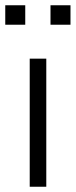

<svg xmlns="http://www.w3.org/2000/svg" viewBox="-25 -710 288 730"><path d="M88 0V-487H151V0ZM167 -616V-690H243V-616ZM-5 -616V-690H71V-616Z"/></svg>

Font: Nunito Sans 11pt Light
Style: Regular
Weight: 300
Version: Version 3.101;gftools[0.9.27]